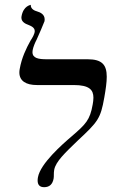

<svg xmlns="http://www.w3.org/2000/svg" viewBox="-20 -766 516 797"><path d="M115.6 -558C117.7 -570 124.9 -588 132.3 -602C136.9 -611 164.2 -675 164.8 -678C165.2 -680.6 165.4 -683.1 165.4 -685.5C165.4 -706 148.4 -714.5 133 -719C125.3 -721 106.6 -728 107.7 -746C107.6 -745 77.2 -743 69.3 -698C68.9 -696.1 68.8 -694.4 68.8 -692.7C68.8 -674.5 86.8 -666.7 97.1 -663C108.3 -658.4 124.2 -652.1 124.2 -637.1C124.2 -625.1 114 -608.2 106.5 -597C88.8 -565 70.1 -527 61.7 -479C60.8 -474.1 60.4 -469.5 60.4 -465.1C60.4 -429.7 88.5 -413 133 -413H286C350.8 -413 367.8 -393 367.8 -360.5C367.8 -351.8 366.6 -342.3 364.7 -332C353.5 -268 336.5 -251 278.6 -201C238.6 -167 147.5 -87 137.5 -30C136.6 -25.2 136.2 -20.8 136.2 -16.8C136.2 1.6 145.2 11 163.3 11C185.3 11 198.4 -1 202.6 -25C204.5 -36 202.3 -46 205 -61C211 -95 250.5 -132 302.3 -182C387.2 -261 397.5 -274 412.9 -361C419 -395.6 423.1 -424.3 423.1 -447.3C423.1 -496.7 403.9 -520 343.9 -520H173.9C140.3 -520 114.8 -524.1 114.8 -549.6C114.8 -552.2 115.1 -555 115.6 -558Z"/></svg>

Font: Linux Biolinum O 
Style: Bold Italic
Weight: 700
Designer: Philipp H. Poll
Foundry: Philipp H. Poll
Version: Version 1.3.2